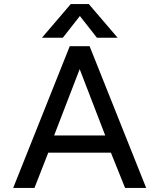

<svg xmlns="http://www.w3.org/2000/svg" viewBox="-20 -927 786 947"><path d="M329 -907H418L560 -741H458L374 -848L290 -741H187ZM324 -699H422L701 0H597L527 -174H218L150 0H45ZM499 -259 373 -586 247 -259Z"/></svg>

Font: Prompt
Style: Regular
Weight: 400
Designer: Katatrad Team
Foundry: CadsonDemak
Version: Version 1.001